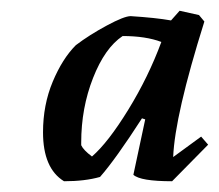

<svg xmlns="http://www.w3.org/2000/svg" viewBox="-20 -732 407 357"><path d="M99 -395Q60 -419 60 -486Q60 -537 78 -580Q96 -623 121 -648Q146 -667 178.5 -684.5Q211 -702 223 -702Q270 -699 298 -694L314 -712L350 -704L360 -692Q305 -517 302 -440L354 -478L367 -463L300 -395Q241 -395 228 -407L250 -510L244 -512Q195 -436 166 -403Q138 -395 99 -395ZM151 -441Q181 -467 218.5 -528Q256 -589 280 -654Q251 -665 208 -665Q175 -643 153 -587Q131 -531 131 -467V-462Q135 -453 151 -441Z"/></svg>

Font: Albura Medium
Style: Italic
Weight: 462
Italic angle: -7°
Designer: Mercedes Jáuregui
Foundry: Omnibus-Type Team
Version: Version 1.000